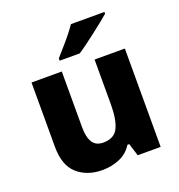

<svg xmlns="http://www.w3.org/2000/svg" viewBox="-138 -882 940 1007"><g transform="rotate(-20 331.5 -378.0)"><path d="M591 -549V0H463L441 -70H431Q405 -28 360 -9Q315 10 264 10Q179 10 124.5 -38Q70 -86 70 -191V-549H239V-238Q239 -182 257.5 -153Q276 -124 317 -124Q378 -124 400 -169Q422 -214 422 -299V-549ZM556 -756Q540 -742 515 -722Q490 -702 461.5 -680Q433 -658 406.5 -638.5Q380 -619 360 -606H248V-619Q264 -638 287 -663.5Q310 -689 332 -716.5Q354 -744 369 -766H556Z"/></g></svg>

Font: Noto Sans Tamil ExtraBold
Style: Regular
Weight: 800
Designer: Jelle Bosma - Monotype Design Team
Foundry: Monotype Imaging Inc.
Version: Version 2.004; ttfautohint (v1.8.4.7-5d5b)